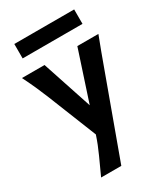

<svg xmlns="http://www.w3.org/2000/svg" viewBox="-225 -790 978 1126"><g transform="rotate(-30 263.5 -226.5)"><path d="M282.7 -120.6 218.3 13.7 83 -324.7Q69.3 -358.4 51.3 -399.7Q33.2 -440.9 4.9 -498H157.7ZM379.9 -498H522.5Q500.5 -441.4 485.4 -400.1Q470.2 -358.9 458 -325.2L252 239.3H115.2Q141.1 182.1 168.5 122.6Q195.8 63 213.9 7.8ZM65.9 -595.7V-693.4H471.2V-595.7Z"/></g></svg>

Font: Andika
Style: Bold
Weight: 700
Designer: Victor Gaultney, Annie Olsen, Julie Remington, Don Collingsworth, Eric Hays, Becca Hirsbrunner
Foundry: SIL International
Version: Version 6.101